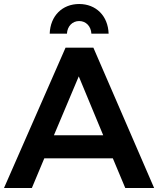

<svg xmlns="http://www.w3.org/2000/svg" viewBox="-21 -938 789 958"><path d="M374 -833C408 -833 433 -807 435 -770H521C518 -859 458 -918 374 -918C290 -918 230 -859 227 -770H313C315 -807 340 -833 374 -833ZM542 -148 604 0H748L445 -700H306L-1 0H138L200 -148ZM494 -263H248L372 -557Z"/></svg>

Font: Montserrat_SPRD_medium Medium
Style: Regular
Weight: 400
Designer: Julieta Ulanovsky edited by Nelly Hempel
Foundry: Julieta Ulanovsky
Version: Version 4.000;PS 004.000;hotconv 1.0.88;makeotf.lib2.5.64775